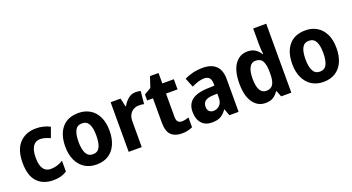

<svg xmlns="http://www.w3.org/2000/svg" viewBox="-50 -1370 3651 1989"><g transform="rotate(-20 1775.0 -375.0)"><path d="M285 10Q172 10 107.5 -58Q43 -126 43 -270Q43 -411 111 -484Q179 -557 294 -557Q338 -557 377 -547Q416 -537 447 -520L406 -409Q378 -422 351 -430Q324 -438 296 -438Q245 -438 217 -396Q189 -354 189 -271Q189 -189 217 -149Q245 -109 297 -109Q333 -109 368 -119.5Q403 -130 434 -150V-31Q404 -11 367.5 -0.5Q331 10 285 10Z M1004 -274Q1004 -189 976 -125Q948 -61 893.5 -25.5Q839 10 759 10Q684 10 629.5 -25.5Q575 -61 545.5 -124.5Q516 -188 516 -274Q516 -406 579 -481.5Q642 -557 762 -557Q833 -557 888 -524Q943 -491 973.5 -428Q1004 -365 1004 -274ZM662 -274Q662 -192 685.5 -147.5Q709 -103 761 -103Q813 -103 835.5 -147Q858 -191 858 -274Q858 -357 835 -400Q812 -443 760 -443Q708 -443 685 -400Q662 -357 662 -274Z M1393 -557Q1421 -557 1448 -550L1434 -410Q1423 -413 1409.5 -414.5Q1396 -416 1377 -416Q1347 -416 1319.5 -401.5Q1292 -387 1275 -356.5Q1258 -326 1259 -278V0H1115V-547H1225L1245 -455H1252Q1273 -496 1309.5 -526.5Q1346 -557 1393 -557Z M1742 -108Q1762 -108 1781 -112.5Q1800 -117 1819 -123V-15Q1795 -4 1766 3Q1737 10 1699 10Q1626 10 1583.5 -29.5Q1541 -69 1541 -169V-435H1477V-501L1552 -545L1591 -662H1685V-547H1812V-435H1685V-176Q1685 -108 1742 -108Z M2133 -556Q2227 -556 2277 -507.5Q2327 -459 2327 -363V0H2225L2198 -74H2195Q2164 -30 2128 -10Q2092 10 2031 10Q1960 10 1919 -36Q1878 -82 1878 -161Q1878 -247 1934.5 -290.5Q1991 -334 2101 -338L2184 -341V-360Q2184 -407 2164.5 -427.5Q2145 -448 2108 -448Q2077 -448 2041.5 -437Q2006 -426 1970 -408L1929 -509Q1970 -531 2021.5 -543.5Q2073 -556 2133 -556ZM2134 -251Q2074 -248 2048.5 -227Q2023 -206 2023 -167Q2023 -132 2040.5 -115Q2058 -98 2087 -98Q2128 -98 2156 -126.5Q2184 -155 2184 -206V-253Z M2623 10Q2537 10 2485.5 -63Q2434 -136 2434 -273Q2434 -411 2486 -484Q2538 -557 2625 -557Q2675 -557 2709 -535Q2743 -513 2766 -476H2771Q2768 -499 2766 -528Q2764 -557 2764 -580V-760H2908V0H2796L2770 -67H2764Q2741 -32 2708 -11Q2675 10 2623 10ZM2672 -106Q2725 -106 2747.5 -143Q2770 -180 2770 -256V-277Q2770 -357 2748.5 -397.5Q2727 -438 2670 -438Q2627 -438 2603.5 -395.5Q2580 -353 2580 -272Q2580 -189 2603.5 -147.5Q2627 -106 2672 -106Z M3506 -274Q3506 -189 3478 -125Q3450 -61 3395.5 -25.5Q3341 10 3261 10Q3186 10 3131.5 -25.5Q3077 -61 3047.5 -124.5Q3018 -188 3018 -274Q3018 -406 3081 -481.5Q3144 -557 3264 -557Q3335 -557 3390 -524Q3445 -491 3475.5 -428Q3506 -365 3506 -274ZM3164 -274Q3164 -192 3187.5 -147.5Q3211 -103 3263 -103Q3315 -103 3337.5 -147Q3360 -191 3360 -274Q3360 -357 3337 -400Q3314 -443 3262 -443Q3210 -443 3187 -400Q3164 -357 3164 -274Z"/></g></svg>

Font: Noto Sans Lao UI SemCond
Style: Bold
Weight: 700
Width: 4
Designer: Monotype Design Team
Foundry: Monotype Imaging Inc.
Version: Version 2.000; ttfautohint (v1.8.4.7-5d5b)